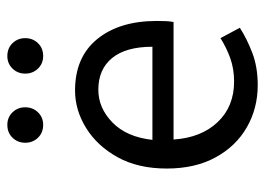

<svg xmlns="http://www.w3.org/2000/svg" viewBox="-122 -606 739 536"><g transform="rotate(-90 248.0 -337.5)"><path d="M279 12Q214 12 161 -18.5Q108 -49 77 -106Q46 -163 46 -242Q46 -322 77.5 -379Q109 -436 159 -467Q209 -498 264 -498Q357 -498 407.5 -436Q458 -374 458 -270Q458 -257 457.5 -244.5Q457 -232 455 -223H127Q132 -146 175.5 -100Q219 -54 289 -54Q324 -54 353.5 -64.5Q383 -75 410 -92L439 -38Q408 -18 368.5 -3Q329 12 279 12ZM126 -282H386Q386 -356 354.5 -394.5Q323 -433 266 -433Q215 -433 174.5 -393.5Q134 -354 126 -282ZM168 -587Q146 -587 132 -601.5Q118 -616 118 -637Q118 -658 132 -672.5Q146 -687 168 -687Q189 -687 203 -672.5Q217 -658 217 -637Q217 -616 203 -601.5Q189 -587 168 -587ZM360 -587Q339 -587 325 -601.5Q311 -616 311 -637Q311 -658 325 -672.5Q339 -687 360 -687Q382 -687 396 -672.5Q410 -658 410 -637Q410 -616 396 -601.5Q382 -587 360 -587Z"/></g></svg>

Font: .
Style: 
Weight: 400
Designer: Paul D. Hunt, Dalton Maag
Foundry: Dalton Maag Ltd
Version: Version 1.200